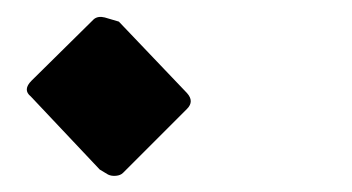

<svg xmlns="http://www.w3.org/2000/svg" viewBox="-20 -149 423 231"><path d="M205 -18Q214 -27 205 -37L123 -123L106 -128Q98 -130 93 -126L18 -52Q7 -41 17 -33L100 55L110 61Q114 63 119.5 62.5Q125 62 128 59Z"/></svg>

Font: MM Taunggyi
Style: Regular
Weight: 400
Designer: Khon Soe Zaw Thu
Version: Version 1.00 July 18, 2016, initial release